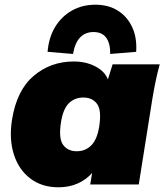

<svg xmlns="http://www.w3.org/2000/svg" viewBox="-20 -783 698 815"><path d="M18 0ZM228 12Q158 12 109 -25Q60 -62 39 -127Q18 -192 31 -275Q51 -400 123 -461Q195 -522 293 -522Q345 -522 385 -501Q425 -480 438 -446L458 -510H658Q648 -474 640.5 -437.5Q633 -401 627 -365L569 0H363L371 -49Q347 -21 310.5 -4.5Q274 12 228 12ZM306 -141Q342 -141 367 -165.5Q392 -190 401 -245Q412 -315 392 -342Q372 -369 334 -369Q297 -369 272.5 -345Q248 -321 239 -265Q228 -195 248 -168Q268 -141 306 -141ZM290 -554 182 -563Q187 -624 214 -668.5Q241 -713 285 -738Q329 -763 385 -763Q440 -763 480 -738Q520 -713 541 -668Q562 -623 558 -563L448 -554Q448 -647 377 -647Q306 -647 290 -554Z"/></svg>

Font: Winston Black
Style: Italic
Weight: 900
Italic angle: -9°
Designer: Original fonts by Vernon Adams / Changes by Cristiano Sobral
Foundry: VOriginal fonts by Vernon Adams / Changes by Cristiano Sobral
Version: Version 2.503;July 17, 2020;FontCreator 13.0.0.2655 64-bit